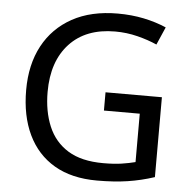

<svg xmlns="http://www.w3.org/2000/svg" viewBox="-52 -776 833 838"><g transform="rotate(5 364.0 -357.0)"><path d="M407 -377H654V-27Q596 -8 537 1Q478 10 403 10Q292 10 216 -34.5Q140 -79 100.5 -161.5Q61 -244 61 -357Q61 -469 105 -551Q149 -633 231.5 -678.5Q314 -724 431 -724Q491 -724 544.5 -713Q598 -702 644 -682L610 -604Q572 -621 524.5 -633Q477 -645 426 -645Q298 -645 226.5 -568Q155 -491 155 -357Q155 -272 182.5 -206.5Q210 -141 269 -104.5Q328 -68 424 -68Q471 -68 504 -73Q537 -78 564 -85V-297H407Z"/></g></svg>

Font: Noto Sans Symbols 2
Style: Regular
Weight: 400
Designer: Monotype Design Team
Foundry: Monotype Imaging Inc.
Version: Version 2.008; ttfautohint (v1.8.4.7-5d5b)